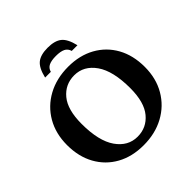

<svg xmlns="http://www.w3.org/2000/svg" viewBox="-223 -1038 1226 1226"><g transform="rotate(-45 390.0 -425.0)"><path d="M396.5 -683Q499.5 -683 577.5 -639.8Q655.5 -596.5 698.8 -518.5Q742 -440.5 742 -336Q742 -232.5 696 -153.8Q650 -75 569 -31Q488 13 383 13Q279.5 13 201.8 -30.2Q124 -73.5 80.8 -151.5Q37.5 -229.5 37.5 -334Q37.5 -437.5 83.2 -516.2Q129 -595 210 -639Q291 -683 396.5 -683ZM394.5 -53Q476 -53 528.2 -115.8Q580.5 -178.5 580.5 -306Q580.5 -460.5 525.8 -538.8Q471 -617 385 -617Q303 -617 251 -554.2Q199 -491.5 199 -364Q199 -209.5 253.8 -131.2Q308.5 -53 394.5 -53ZM389.5 -787Q348.5 -787 325.5 -776Q302.5 -765 295 -738H243.5Q260 -808.5 292.8 -835Q325.5 -861.5 389.5 -861.5Q453.5 -861.5 486.2 -835Q519 -808.5 535.5 -738H484Q476.5 -765 453.5 -776Q430.5 -787 389.5 -787Z"/></g></svg>

Font: Newsreader Text
Style: Bold
Weight: 700
Designer: Hugues Gentile
Foundry: Production Type
Version: Version 1.001